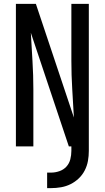

<svg xmlns="http://www.w3.org/2000/svg" viewBox="-20 -755 540 990"><path d="M223 215V135H243Q265 135 286.5 127.5Q308 120 322.5 104Q337 88 342.5 66.5Q348 45 348 23V0H335L139 -586Q143 -513 147.5 -440Q152 -367 152 -294V0H62V-735H165L361 -149Q357 -222 352.5 -295Q348 -368 348 -441V-735H438V23Q438 49 433.5 74.5Q429 100 417 123.5Q405 147 386 165Q367 183 344 194.5Q321 206 295 210.5Q269 215 243 215Z"/></svg>

Font: Iosevka Custom Medium
Style: Regular
Weight: 500
Monospace: yes
Designer: Belleve Invis
Foundry: Belleve Invis
Version: Version 32.5.0; ttfautohint (v1.8.4)